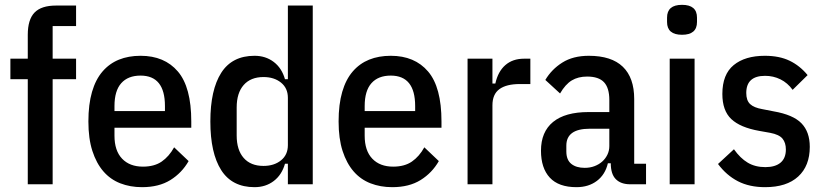

<svg xmlns="http://www.w3.org/2000/svg" viewBox="-20 -763 3412 795"><path d="M95 -435H23V-520H95V-619Q95 -682 123 -711Q151 -740 212 -740H295V-655H198V-520H295V-435H198V0H95Z M568 12Q519 12 478 -4Q437 -20 408 -53.5Q379 -87 362.5 -138Q346 -189 346 -260Q346 -331 361 -382.5Q376 -434 404.5 -467Q433 -500 472.5 -516Q512 -532 562 -532Q661 -532 716.5 -467Q772 -402 772 -260V-234H454V-201Q454 -139 485.5 -106Q517 -73 572 -73Q619 -73 649.5 -94Q680 -115 701 -153L761 -96Q733 -47 685.5 -17.5Q638 12 568 12ZM562 -450Q510 -450 482 -418.5Q454 -387 454 -324V-303H663V-324Q663 -450 562 -450Z M1172 -85H1160Q1147 -39 1113.5 -13.5Q1080 12 1034 12Q941 12 896 -58.5Q851 -129 851 -260Q851 -391 896 -461.5Q941 -532 1034 -532Q1080 -532 1113.5 -506.5Q1147 -481 1160 -435H1172V-740H1275V0H1172ZM1071 -76Q1115 -76 1143.5 -99Q1172 -122 1172 -162V-358Q1172 -398 1143.5 -421Q1115 -444 1071 -444Q1018 -444 989 -411Q960 -378 960 -318V-202Q960 -142 989 -109Q1018 -76 1071 -76Z M1604 12Q1555 12 1514 -4Q1473 -20 1444 -53.5Q1415 -87 1398.5 -138Q1382 -189 1382 -260Q1382 -331 1397 -382.5Q1412 -434 1440.5 -467Q1469 -500 1508.5 -516Q1548 -532 1598 -532Q1697 -532 1752.5 -467Q1808 -402 1808 -260V-234H1490V-201Q1490 -139 1521.5 -106Q1553 -73 1608 -73Q1655 -73 1685.5 -94Q1716 -115 1737 -153L1797 -96Q1769 -47 1721.5 -17.5Q1674 12 1604 12ZM1598 -450Q1546 -450 1518 -418.5Q1490 -387 1490 -324V-303H1699V-324Q1699 -450 1598 -450Z M1916 0V-520H2019V-417H2031Q2042 -467 2072.5 -493.5Q2103 -520 2150 -520H2176V-415H2132Q2077 -415 2048 -394Q2019 -373 2019 -327V0Z M2589 0Q2551 0 2530 -21Q2509 -42 2509 -87H2497Q2486 -40 2451.5 -14Q2417 12 2367 12Q2293 12 2256.5 -27.5Q2220 -67 2220 -139Q2220 -217 2270 -258Q2320 -299 2417 -299H2503V-349Q2503 -399 2481 -422.5Q2459 -446 2411 -446Q2374 -446 2347.5 -430Q2321 -414 2299 -376L2238 -432Q2264 -476 2308.5 -504Q2353 -532 2418 -532Q2512 -532 2559 -486.5Q2606 -441 2606 -353V-85H2655V0ZM2401 -68Q2423 -68 2441.5 -75Q2460 -82 2473.5 -94Q2487 -106 2495 -122.5Q2503 -139 2503 -158V-230H2422Q2325 -230 2325 -160V-136Q2325 -101 2345.5 -84.5Q2366 -68 2401 -68Z M2804 -619Q2742 -619 2742 -672V-690Q2742 -743 2804 -743Q2866 -743 2866 -690V-672Q2866 -619 2804 -619ZM2753 -520H2856V0H2753Z M3148 12Q3083 12 3035.5 -12.5Q2988 -37 2953 -84L3019 -145Q3045 -108 3076 -89.5Q3107 -71 3149 -71Q3190 -71 3212 -89.5Q3234 -108 3234 -144Q3234 -172 3220 -189Q3206 -206 3169 -213L3124 -221Q3045 -235 3008 -270Q2971 -305 2971 -374Q2971 -455 3018 -493.5Q3065 -532 3147 -532Q3207 -532 3249.5 -511.5Q3292 -491 3324 -452L3262 -391Q3241 -420 3211.5 -434.5Q3182 -449 3148 -449Q3070 -449 3070 -378Q3070 -347 3086 -332Q3102 -317 3137 -311L3183 -302Q3264 -288 3298.5 -252.5Q3333 -217 3333 -155Q3333 -76 3285 -32Q3237 12 3148 12Z"/></svg>

Font: IBM Plex Sans Condensed Medium
Style: Regular
Weight: 500
Width: 3
Designer: Mike Abbink, Paul van der Laan, Pieter van Rosmalen
Foundry: Bold Monday
Version: Version 1.3